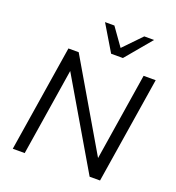

<svg xmlns="http://www.w3.org/2000/svg" viewBox="-163 -1066 1094 1195"><g transform="rotate(20 384.5 -468.5)"><path d="M57 0 169 -705H237L585 -111H573L667 -705H747L635 0H566L218 -593H230L136 0ZM430 -765 327 -937H389L473 -819L587 -937H652L508 -765Z"/></g></svg>

Font: Nunito Sans 10pt
Style: Italic
Weight: 400
Italic angle: -9°
Designer: Vernon Adams
Foundry: Vernon Adams
Version: Version 3.101;gftools[0.9.27]